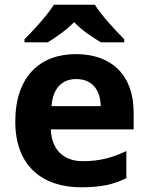

<svg xmlns="http://www.w3.org/2000/svg" viewBox="-20 -786 631 816"><path d="M383 -766H209C181 -721 121 -656 84 -619V-606H183C218 -628 260 -656 295 -692C329 -656 374 -627 409 -606H508V-619C472 -655 411 -721 383 -766ZM303 -556C149 -556 45 -460 45 -269C45 -80 161 10 325 10C409 10 463 -2 517 -29V-144C456 -115 402 -101 332 -101C248 -101 199 -152 196 -236H548V-308C548 -467 454 -556 303 -556ZM304 -450C374 -450 407 -401 408 -335H199C205 -414 246 -450 304 -450Z"/></svg>

Font: Noto Sans Arabic UI
Style: Bold
Weight: 700
Designer: Monotype Design Team, Nadine Chahine and Nizar Qandah
Foundry: Monotype Imaging Inc.
Version: Version 2.010